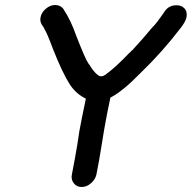

<svg xmlns="http://www.w3.org/2000/svg" viewBox="-20 -734 766 767"><path d="M306 13Q286 13 275 -2Q266 -13 266 -28Q266 -32 267 -36Q279 -97 289 -157Q296 -210 307 -262L323 -340Q285 -358 260 -395Q229 -443 191 -540Q168 -602 157 -619V-620Q154 -626 150 -631Q141 -643 141 -657Q141 -661 142 -665Q146 -685 163.5 -699.5Q181 -714 200 -714Q220 -714 232 -700L235 -695Q263 -653 285 -590Q322 -495 333 -481Q335 -476 337 -476Q348 -456 364 -440L365 -439Q376 -430 379 -430Q382 -430 383 -429Q392 -430 392.5 -430.5Q393 -431 394.5 -432Q396 -433 402 -436Q444 -467 495 -521Q500 -525 501 -526Q502 -527 502.5 -528Q503 -529 504.5 -530.5Q506 -532 509 -534Q550 -578 588 -624Q602 -636 639 -690Q655 -713 685 -713Q699 -713 709 -707Q726 -696 726 -675Q726 -670 725 -665Q722 -648 700 -620Q628 -526 542 -443Q470 -369 421 -344L408 -281Q396 -219 386.5 -157.5Q377 -96 365 -36Q360 -16 343 -1.5Q326 13 306 13Z"/></svg>

Font: Bad Comic
Style: Italic
Weight: 400
Italic angle: -11°
Designer: GGBotNet
Foundry: GGBotNet
Version: 0.95